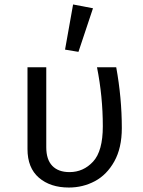

<svg xmlns="http://www.w3.org/2000/svg" viewBox="-20 -828 640 859"><path d="M525 -255Q525 -166 491.5 -106Q458 -46 404.5 -17.5Q351 11 288 11Q205 11 154 -33Q103 -77 103 -161V-527H187V-169Q187 -114 214 -86Q241 -58 291 -58Q353 -58 396.5 -105Q440 -152 440 -263Q440 -396 414 -527H500Q525 -390 525 -255ZM396 -791 331 -596 271 -606 307 -808Z"/></svg>

Font: FiraDG Mono
Style: Regular
Weight: 400
Designer: Carrois Corporate & Edenspiekermann AG
Foundry: Carrois Corporate GbR & Edenspiekermann AG
Version: Version 3.206